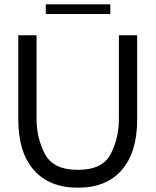

<svg xmlns="http://www.w3.org/2000/svg" viewBox="-20 -864 724 893"><path d="M65 -308V-700H150V-311Q150 -223 188.5 -148.5Q227 -74 343 -74Q457 -74 495 -148Q533 -222 533 -311V-700H618V-308Q618 -156 546.5 -73.5Q475 9 343 9Q209 9 137 -73.5Q65 -156 65 -308ZM193 -844H493V-799H193Z"/></svg>

Font: Be Vietnam
Style: Regular
Weight: 400
Designer: Gabriel Lam
Foundry: TypeRant
Version: Version 4.000